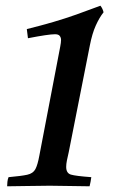

<svg xmlns="http://www.w3.org/2000/svg" viewBox="-20 -652 412 673"><path d="M343 -609Q328 -590 315.5 -562Q303 -534 295 -493L221 -119Q217 -102 214.5 -89.5Q212 -77 212 -67Q212 -45 228.5 -40Q245 -35 300 -31Q299 -24 297.5 -15Q296 -6 294 1Q265 1 227 0Q189 -1 154 -1Q117 -1 75 0Q33 1 5 1Q5 -6 6 -15Q7 -24 10 -31Q55 -35 75.5 -39.5Q96 -44 104 -59Q112 -74 118 -107L191 -488Q194 -503 194 -512Q194 -520 189.5 -526Q185 -532 173 -532Q150 -532 78 -518Q76 -532 74 -550Q126 -563 167 -575Q208 -587 247.5 -601Q287 -615 332 -632Q340 -622 343 -609Z"/></svg>

Font: Tiro Telugu
Style: Italic
Weight: 400
Italic angle: -11°
Designer: Telugu: John Hudson & Fiona Ross, assisted by Kaja Sojewska. Latin: John Hudson with Paul Hanslow, assisted by Kaja Soje
Foundry: Tiro Typeworks Ltd.
Version: Version 1.52